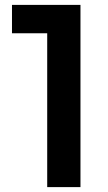

<svg xmlns="http://www.w3.org/2000/svg" viewBox="-20 -765 443 785"><path d="M173 0H309V-745H29V-629H173Z"/></svg>

Font: Mluvka
Style: Bold
Weight: 700
Designer: Modified by Jiří Krblich, Original typeface by Gumpita Rahayu
Foundry: Gumpita Rahayu & Jiří Krblich
Version: Version 2.000;Glyphs 3.1.1 (3134)